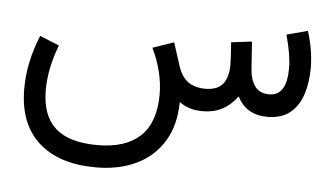

<svg xmlns="http://www.w3.org/2000/svg" viewBox="-46 -420 1290 747"><g transform="rotate(5 599.5 -46.5)"><path d="M747.6 0Q690.9 0 655.3 -28.3Q654.3 64 615.5 126.7Q576.7 189.5 508.8 221.7Q440.9 253.9 352.1 253.9Q207.5 253.9 127.7 181.6Q47.9 109.4 47.9 -27.3Q47.9 -129.9 91.8 -236.8L167.5 -206.1Q131.8 -112.3 131.8 -29.8Q131.8 69.8 185.3 118.4Q238.8 167 350.6 167Q460 167 517.1 113.5Q574.2 60.1 574.7 -48.8Q574.7 -137.7 530.8 -229L613.3 -257.3L642.1 -168Q654.8 -127.9 680.4 -108.2Q706.1 -88.4 748.5 -87.9Q796.9 -87.9 817.9 -114.3Q838.9 -140.6 838.9 -189.9Q838.9 -201.7 837.6 -223.4Q836.4 -245.1 834 -276.9L914.6 -286.6L922.4 -176.3Q924.8 -139.2 943.1 -113.5Q961.4 -87.9 999.5 -87.9Q1067.4 -87.9 1067.4 -196.3Q1067.4 -247.6 1045.9 -325.2L1127.9 -347.2Q1151.4 -272.5 1151.4 -203.6Q1151.4 -147.9 1136.7 -101.8Q1122.1 -55.7 1088.9 -28.1Q1055.7 -0.5 1000 0Q916.5 0 881.8 -69.8Q831.1 0 747.6 0Z"/></g></svg>

Font: Vazir WOL-UI
Style: Regular-WOL-UI
Weight: 400
Designer: Saber Rastikerdar
Foundry: Saber Rastikerdar
Version: Version 30.1.0